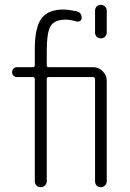

<svg xmlns="http://www.w3.org/2000/svg" viewBox="-20 -780 540 800"><path d="M376 -735.4Q376 -746.1 382.8 -752.9Q389.6 -759.8 399.9 -759.8Q410.2 -759.8 417.5 -752.9Q424.8 -746.1 424.8 -735.4V-644.5Q424.8 -633.8 417.5 -627Q410.2 -620.1 399.9 -620.1Q389.6 -620.1 382.8 -627Q376 -633.8 376 -644.5ZM49.8 -459Q42 -459 36.1 -464.8Q30.3 -470.7 30.3 -479Q30.3 -487.3 36.1 -493.7Q42 -500 49.8 -500H116.2Q125 -500 125 -507.8V-575.2Q125 -665 152.3 -702.6Q179.7 -740.2 243.2 -740.2Q265.6 -740.2 297.9 -733.4Q320.3 -728.5 320.3 -705.1Q320.3 -697.3 313.5 -692.9Q306.6 -688.5 299.8 -690.4Q272.5 -698.2 252.9 -698.2Q209 -698.2 191.9 -672.9Q174.8 -647.5 174.8 -567.4V-507.8Q174.8 -500 182.6 -500H368.2Q391.6 -500 408.2 -482.9Q424.8 -465.8 424.8 -443.4V-25.4Q424.8 -14.6 417.5 -7.3Q410.2 0 399.9 0Q389.6 0 382.8 -6.8Q376 -13.7 376 -25.4V-450.2Q376 -459 367.2 -459H182.6Q174.8 -459 174.8 -450.2V-25.4Q174.8 -14.6 167.5 -7.3Q160.2 0 149.9 0Q139.6 0 132.3 -6.8Q125 -13.7 125 -25.4V-450.2Q125 -459 116.2 -459Z"/></svg>

Font: Rounded Mgen+ 1mn light
Style: Regular
Weight: 200
Designer: [Source Han Sans]
Ryoko NISHIZUKA  (kana & ideographs); Paul D. Hunt (Latin, Greek & Cyrillic); Wenlong ZHANG  (bopomofo
Version: Version 1.059.20150602